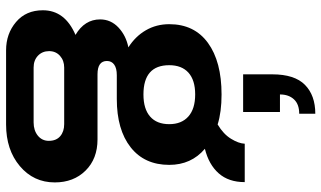

<svg xmlns="http://www.w3.org/2000/svg" viewBox="-238 -656 1082 647"><g transform="rotate(90 303.5 -333.0)"><path d="M363.8 -854V-799.8Q331.5 -799.8 315.2 -782Q298.8 -764.2 298.8 -734.9H357.9V-610.8H231V-709Q231 -784.2 266.4 -819.1Q301.8 -854 363.8 -854ZM149.9 188Q94.2 188 54.7 154.5Q15.1 121.1 15.1 64Q15.1 -10.3 98.1 -45.9Q45.9 -76.7 45.9 -128.9Q45.9 -165 73.2 -190.7Q100.6 -216.3 140.1 -224.1Q103 -247.6 82.5 -283Q62 -318.4 62 -361.8Q62 -446.3 125 -492.2Q188 -538.1 298.8 -538.1Q357.9 -538.1 399.9 -524.9Q432.6 -544.4 448.2 -570.1Q463.9 -595.7 464.8 -616.2H594.2Q594.2 -562 564.7 -528.6Q535.2 -495.1 481.9 -481.9Q536.1 -436 536.1 -361.8Q536.1 -278.3 476.8 -231.7Q417.5 -185.1 314 -185.1H233.9Q210.4 -185.1 198.2 -176.3Q186 -167.5 186 -151.9Q186 -120.1 231 -120.1H450.2Q515.6 -120.1 555.4 -79.8Q595.2 -39.6 595.2 23.9Q595.2 95.2 540.3 141.6Q485.4 188 399.9 188ZM298.8 -274.9Q347.7 -274.9 373.3 -297.4Q398.9 -319.8 398.9 -361.8Q398.9 -403.3 373 -426.3Q347.2 -449.2 298.8 -449.2Q250.5 -449.2 225.3 -426.5Q200.2 -403.8 200.2 -361.8Q200.2 -274.9 298.8 -274.9ZM208 95.2H393.1Q419.9 95.2 437.5 81.1Q455.1 66.9 455.1 43.9Q455.1 19 439.5 5.6Q423.8 -7.8 398.9 -7.8H208Q184.6 -7.8 168.7 6.3Q152.8 20.5 152.8 43Q152.8 65.9 168.2 80.6Q183.6 95.2 208 95.2Z"/></g></svg>

Font: Archivo
Style: Bold
Weight: 700
Designer: Hector Gatti
Foundry: Omnibus-Type
Version: Version 2.001